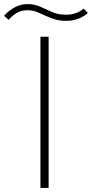

<svg xmlns="http://www.w3.org/2000/svg" viewBox="-118 -920 450 940"><path d="M80 -740H120V0H80ZM205 -818Q166 -818 133.5 -831Q101 -844 73 -857Q45 -870 17 -870Q-10 -870 -31 -859.5Q-52 -849 -76 -823L-98 -843Q-45 -900 17 -900Q51 -900 79.5 -887Q108 -874 137.5 -861Q167 -848 205 -848Q256 -848 292 -878L312 -856Q268 -818 205 -818Z"/></svg>

Font: Readex Pro Light
Style: Regular
Weight: 300
Designer: Bonnie Shaver-Troup, Thomas Jockin
Foundry: Lexend
Version: Version 1.200; ttfautohint (v1.8.3)